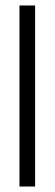

<svg xmlns="http://www.w3.org/2000/svg" viewBox="-20 -680 200 700"><path d="M51 0V-660H108V0Z"/></svg>

Font: Bricolage Grotesque 72pt Condensed ExtraLight
Style: Regular
Weight: 250
Width: 3
Designer: Mathieu Triay
Foundry: Atelier Triay
Version: Version 1.001;gftools[0.9.33.dev8+g029e19f]